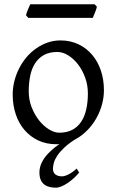

<svg xmlns="http://www.w3.org/2000/svg" viewBox="-20 -657 543 894"><path d="M389.2 -222.2Q389.2 -260.7 376.5 -295.7Q363.8 -330.6 343.3 -357.2Q322.8 -383.8 297.4 -399.4Q272 -415 247.1 -415Q210 -415 184.6 -400.9Q159.2 -386.7 143.3 -362.1Q127.4 -337.4 120.6 -303.7Q113.8 -270 113.8 -231Q113.8 -192.4 127.4 -157.5Q141.1 -122.6 162.1 -96.2Q183.1 -69.8 208.3 -54.4Q233.4 -39.1 255.9 -39.1Q290.5 -39.1 315.7 -52Q340.8 -64.9 357.2 -88.9Q373.5 -112.8 381.3 -146.5Q389.2 -180.2 389.2 -222.2ZM463.9 -236.8Q463.9 -204.6 455.6 -173.1Q447.3 -141.6 432.6 -113.8Q418 -85.9 397.5 -62.3Q377 -38.6 352.3 -21.5Q327.6 -4.4 299.8 5.1Q272 14.6 242.2 14.6Q195.8 14.6 158.4 -2.9Q121.1 -20.5 94.5 -51.3Q67.9 -82 53.5 -124.5Q39.1 -167 39.1 -216.8Q39.1 -249 47.1 -280.3Q55.2 -311.5 69.6 -339.6Q84 -367.7 104.2 -391.4Q124.5 -415 149.2 -432.1Q173.8 -449.2 202.1 -459Q230.5 -468.8 261.2 -468.8Q307.1 -468.8 344.5 -451.2Q381.8 -433.6 408.4 -402.6Q435.1 -371.6 449.5 -329.1Q463.9 -286.6 463.9 -236.8ZM348.6 146Q338.4 159.2 324.5 171.9Q310.5 184.6 295.9 194.6Q281.2 204.6 266.6 210.7Q252 216.8 239.7 216.8Q225.6 216.8 211.9 213.9Q198.2 210.9 187.5 203.1Q176.8 195.3 170.2 181.6Q163.6 168 163.6 146Q163.6 102.1 201.9 60.3Q240.2 18.6 314 -21L335.9 -11.7Q300.8 9.8 279.3 30.3Q257.8 50.8 246.1 68.8Q234.4 86.9 230.5 102.1Q226.6 117.2 226.6 128.9Q226.6 147 238.3 155.5Q250 164.1 268.6 164.1Q280.8 164.1 298.6 155.3Q316.4 146.5 336.9 127.9L348.6 146ZM431.2 -625.5Q430.2 -620.1 427.7 -613Q425.3 -606 422.4 -598.9Q419.4 -591.8 416.7 -585Q414.1 -578.1 412.1 -573.7H111.8L101.1 -585.9Q102.1 -591.3 104.5 -598.1Q106.9 -605 109.9 -612.1Q112.8 -619.1 115.7 -625.7Q118.7 -632.3 121.1 -637.2H420.4L431.2 -625.5Z"/></svg>

Font: Gentium
Style: Regular
Weight: 400
Designer: J. Victor Gaultney
Version: Version 1.03; 2011; OFL 1.1 release